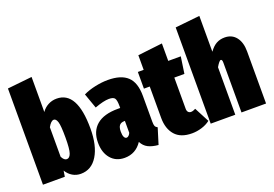

<svg xmlns="http://www.w3.org/2000/svg" viewBox="-106 -1070 1988 1395"><g transform="rotate(-20 888.0 -372.0)"><path d="M491 -266Q491 -134 444 -57Q397 20 314 20Q279 20 250.5 3Q222 -14 203 -45L196 0H27V-744L217 -764V-493Q236 -521 266.5 -537.5Q297 -554 333 -554Q491 -554 491 -266ZM298 -266Q298 -359 288.5 -388Q279 -417 262 -417Q240 -417 217 -375V-147Q233 -115 254 -115Q276 -115 287 -146.5Q298 -178 298 -266Z M953 -107 915 16Q867 12 836 -4Q805 -20 788 -54Q739 20 653 20Q586 20 546.5 -26.5Q507 -73 507 -150Q507 -238 562.5 -285Q618 -332 725 -332H745V-347Q745 -392 734.5 -407Q724 -422 690 -422Q649 -422 579 -396L538 -512Q579 -532 631 -543Q683 -554 729 -554Q831 -554 880.5 -507.5Q930 -461 930 -358V-159Q930 -135 934.5 -124.5Q939 -114 953 -107ZM745 -140V-232H741Q714 -232 702 -216.5Q690 -201 690 -168Q690 -141 697 -127Q704 -113 716 -113Q724 -113 732 -120.5Q740 -128 745 -140Z M1315 -25Q1287 -3 1249 8.5Q1211 20 1174 20Q1086 20 1043 -29.5Q1000 -79 1000 -162V-405H955V-534H1000V-647L1190 -669V-534H1287L1268 -405H1190V-164Q1190 -147 1198 -138Q1206 -129 1219 -129Q1235 -129 1255 -140Z M1752 -403V0H1562V-385Q1562 -410 1551 -410Q1539 -410 1514 -367V0H1324V-744L1514 -764V-487Q1540 -523 1568 -538.5Q1596 -554 1632 -554Q1688 -554 1720 -513.5Q1752 -473 1752 -403Z"/></g></svg>

Font: Fira Sans Extra Condensed Black
Style: Regular
Weight: 900
Width: 1
Designer: Carrois Corporate & Edenspiekermann AG
Foundry: Carrois Corporate GbR & Edenspiekermann AG
Version: Version 4.203